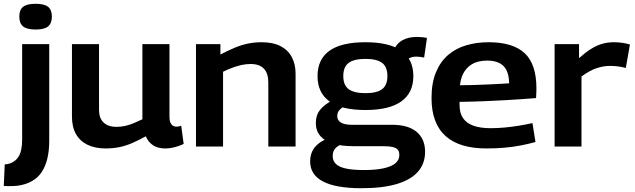

<svg xmlns="http://www.w3.org/2000/svg" viewBox="-47 -774 3352 1014"><path d="M213 -541V-31Q213 75 173 135Q133 195 45 207Q35 208 22.5 208.5Q10 209 -3 209Q-16 209 -27 208L-22 94Q-15 94 -9 93Q-3 92 3 90Q37 79 53.5 49Q70 19 70 -37V-541ZM141 -618Q95 -618 75 -634.5Q55 -651 55 -686Q55 -722 75 -738Q95 -754 141 -754Q187 -754 207 -738Q227 -722 227 -686Q227 -651 207 -634.5Q187 -618 141 -618Z M510 10Q456 10 416 -9Q376 -28 354.5 -65.5Q333 -103 333 -158V-541H476V-193Q476 -150 500 -127Q524 -104 568 -104Q592 -104 614 -109Q636 -114 658 -123Q680 -132 705 -144V-541H848V-158Q848 -138 853 -126.5Q858 -115 866.5 -110Q875 -105 885 -105Q898 -105 910 -110L923 -14Q911 -8 895 -2.5Q879 3 861.5 6.5Q844 10 825 10Q788 10 762.5 -6Q737 -22 723 -54Q688 -35 654.5 -20Q621 -5 586 2.5Q551 10 510 10Z M988 0V-541H1117V-486Q1157 -507 1191.5 -521.5Q1226 -536 1261 -543.5Q1296 -551 1335 -551Q1395 -551 1434.5 -530.5Q1474 -510 1494 -472.5Q1514 -435 1514 -385V0H1370V-338Q1370 -387 1346.5 -411.5Q1323 -436 1276 -436Q1251 -436 1227.5 -430.5Q1204 -425 1180.5 -416.5Q1157 -408 1131 -395V0Z M1862 220Q1727 220 1659 184.5Q1591 149 1591 79Q1591 51 1600.5 28.5Q1610 6 1632 -13Q1654 -32 1692 -46L1771 -19Q1750 -11 1736 -1Q1722 9 1716 21.5Q1710 34 1710 50Q1710 75 1726.5 91.5Q1743 108 1779.5 116Q1816 124 1875 124Q1939 124 1980.5 114.5Q2022 105 2042 87.5Q2062 70 2062 45Q2062 27 2054 17Q2046 7 2026.5 2.5Q2007 -2 1974 -2H1818Q1757 -2 1713 -15Q1669 -28 1645 -55.5Q1621 -83 1621 -124Q1621 -166 1644 -194.5Q1667 -223 1709 -244L1786 -220Q1762 -209 1748 -195.5Q1734 -182 1734 -161Q1734 -139 1753 -127Q1772 -115 1811 -115H2023Q2109 -115 2153.5 -77.5Q2198 -40 2198 28Q2198 89 2161 132Q2124 175 2049.5 197.5Q1975 220 1862 220ZM1883 -193Q1756 -193 1693 -238.5Q1630 -284 1630 -372Q1630 -461 1693 -506Q1756 -551 1883 -551Q2009 -551 2072.5 -506Q2136 -461 2136 -372Q2136 -284 2072.5 -238.5Q2009 -193 1883 -193ZM1883 -282Q1943 -282 1971 -303Q1999 -324 1999 -372Q1999 -421 1971 -442Q1943 -463 1883 -463Q1823 -463 1794.5 -442Q1766 -421 1766 -372Q1766 -324 1794.5 -303Q1823 -282 1883 -282ZM2088 -440 2031 -504Q2045 -542 2076.5 -560.5Q2108 -579 2156 -579Q2170 -579 2183 -577.5Q2196 -576 2208 -574L2193 -470Q2184 -472 2173 -473.5Q2162 -475 2152 -475Q2130 -475 2114 -466.5Q2098 -458 2088 -440Z M2522 10Q2453 10 2399.5 -5.5Q2346 -21 2308.5 -53.5Q2271 -86 2251.5 -136.5Q2232 -187 2232 -256Q2232 -336 2255.5 -392.5Q2279 -449 2320 -484Q2361 -519 2416 -535Q2471 -551 2533 -551Q2662 -551 2724 -493Q2786 -435 2786 -307Q2786 -298 2785.5 -284Q2785 -270 2784 -256Q2758 -254 2717 -251Q2676 -248 2623.5 -245Q2571 -242 2509.5 -239.5Q2448 -237 2380 -236Q2380 -232 2380 -228.5Q2380 -225 2380 -220Q2380 -177 2398.5 -150Q2417 -123 2453.5 -110Q2490 -97 2544 -97Q2580 -97 2617.5 -100.5Q2655 -104 2692.5 -110Q2730 -116 2765 -124L2781 -24Q2745 -14 2704 -6Q2663 2 2618 6Q2573 10 2522 10ZM2382 -324Q2426 -324 2466.5 -325.5Q2507 -327 2542 -328.5Q2577 -330 2602.5 -331.5Q2628 -333 2642 -334Q2641 -377 2628 -403Q2615 -429 2589.5 -441.5Q2564 -454 2525 -454Q2500 -454 2477 -448Q2454 -442 2434 -427Q2414 -412 2400.5 -387.5Q2387 -363 2382 -324Z M3011 -541V-467Q3046 -498 3075 -516Q3104 -534 3133 -542.5Q3162 -551 3195 -551Q3216 -551 3238 -548Q3260 -545 3280 -539L3258 -415Q3237 -421 3215.5 -423.5Q3194 -426 3174 -426Q3139 -426 3102.5 -413.5Q3066 -401 3024 -370V0H2882V-541Z"/></svg>

Font: Georama SemiExpanded SemiBold
Style: Regular
Weight: 600
Width: 6
Designer: Jean-Baptiste Levee
Foundry: Production Type
Version: Version 1.001